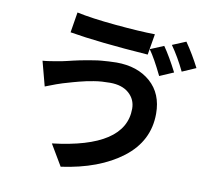

<svg xmlns="http://www.w3.org/2000/svg" viewBox="-89 -889 1156 1050"><g transform="rotate(10 488.5 -363.5)"><path d="M643.6 -320.3Q643.6 -372.1 605.5 -405.8Q567.4 -439.5 500 -439.5Q477.5 -439.5 455.1 -438Q432.6 -436.5 410.2 -432.6Q387.7 -428.7 370.6 -425.3Q353.5 -421.9 331.5 -416Q309.6 -410.2 298.8 -407.2Q288.1 -404.3 268.6 -398.4Q249 -392.6 245.1 -391.6Q223.6 -385.7 151.4 -357.4L115.2 -494.1Q146.5 -496.1 219.7 -509.8Q224.6 -510.7 248 -516.1Q271.5 -521.5 280.8 -523.9Q290 -526.4 314 -531.2Q337.9 -536.1 352.5 -538.6Q367.2 -541 390.6 -544.9Q414.1 -548.8 432.1 -550.3Q450.2 -551.8 472.7 -553.2Q495.1 -554.7 515.6 -554.7Q632.8 -554.7 705.1 -491.2Q777.3 -427.7 777.3 -316.4Q777.3 -164.1 650.4 -66.9Q523.4 30.3 313.5 59.6L244.1 -57.6Q643.6 -104.5 643.6 -320.3ZM239.3 -673.8 257.8 -787.1Q337.9 -769.5 474.6 -756.8Q611.3 -744.1 695.3 -743.2L675.8 -627Q399.4 -646.5 239.3 -673.8ZM681.6 -658.2 756.8 -689.5Q793 -637.7 835 -555.7L757.8 -522.5Q713.9 -613.3 681.6 -658.2ZM796.9 -702.1 872.1 -733.4Q916 -669.9 951.2 -600.6L875 -567.4Q838.9 -642.6 796.9 -702.1Z"/></g></svg>

Font: Min Sans Bold
Style: Regular
Weight: 700
Designer: Jinseong-Kim, NotoSansCJK, Nunito
Foundry: Jinseong-Kim
Version: Version 1.400;Glyphs 3.1.2 (3151)